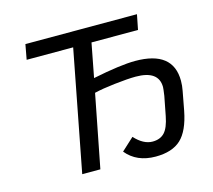

<svg xmlns="http://www.w3.org/2000/svg" viewBox="-100 -810 1044 941"><g transform="rotate(-15 421.5 -339.0)"><path d="M655 -612H419L386 -440Q528 -469 602 -469Q794 -469 794 -317Q794 -292 789 -267L771 -171Q752 -73 707.5 -31.5Q663 10 579 10Q483 10 430 -55L493 -113Q537 -65 583 -65Q622 -65 644 -88.5Q666 -112 677 -169L696 -267Q701 -302 701 -310Q701 -394 584 -394Q545 -394 475 -386Q413 -379 372 -369L300 0H208L326 -612H90L104 -688H670Z"/></g></svg>

Font: Libra Sans
Style: Italic
Weight: 400
Italic angle: -12°
Foundry: Context Ltd
Version: Version 1.002